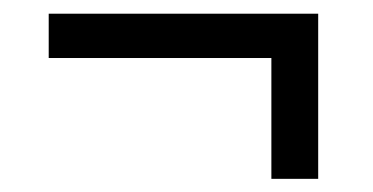

<svg xmlns="http://www.w3.org/2000/svg" viewBox="-20 -364 550 283"><path d="M449 -100.4H380V-318.2H449ZM51.8 -278.5V-343.8H449V-278.5Z"/></svg>

Font: Anek Bangla Medium
Style: Regular
Weight: 500
Designer: Sulekha Rajkumar (Bangla), Yesha Goshar (Latin)
Foundry: Ek Type
Version: Version 1.003